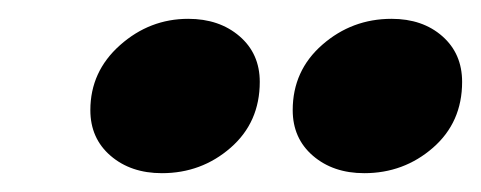

<svg xmlns="http://www.w3.org/2000/svg" viewBox="-20 -798 511 204"><path d="M76 -681Q76 -722 107.5 -750Q139 -778 180 -778Q213 -778 234.5 -759.5Q256 -741 256 -711Q256 -668 225 -641Q194 -614 152 -614Q119 -614 97.5 -632.5Q76 -651 76 -681ZM291 -681Q291 -723 322.5 -750.5Q354 -778 396 -778Q429 -778 450 -759.5Q471 -741 471 -711Q471 -668 440 -641Q409 -614 367 -614Q334 -614 312.5 -632.5Q291 -651 291 -681Z"/></svg>

Font: Open Sauce One ExtraBold Italic
Style: Regular
Weight: 800
Italic angle: -10°
Designer: Alfredo Marco Pradil
Foundry: Creative Sauce Fz LLC
Version: Version 1.477